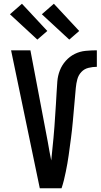

<svg xmlns="http://www.w3.org/2000/svg" viewBox="-20 -1003 540 1023"><path d="M192 0 39 -735H142L235 -245Q239 -221 243.5 -196.5Q248 -172 253 -148Q256 -178 259 -208Q262 -238 265 -268Q268 -298 270 -328Q272 -358 274 -388Q276 -418 278 -448.5Q280 -479 281.5 -509Q283 -539 285.5 -569.5Q288 -600 299 -628Q310 -656 330.5 -679Q351 -702 378 -715.5Q405 -729 435.5 -732Q466 -735 496 -735V-647Q474 -647 451.5 -641.5Q429 -636 413.5 -619.5Q398 -603 392 -580.5Q386 -558 384 -535.5Q382 -513 380 -490.5Q378 -468 376 -445.5Q374 -423 372 -400.5Q370 -378 368 -355.5Q366 -333 363.5 -310.5Q361 -288 358 -265.5Q355 -243 352 -221Q349 -199 346 -176.5Q343 -154 339 -132Q335 -110 330.5 -87.5Q326 -65 320.5 -43Q315 -21 308 0ZM349 -792 203 -927 267 -983 402 -838ZM179 -792 33 -927 97 -983 232 -838Z"/></svg>

Font: Iosevka SS04 Semibold
Style: Regular
Weight: 600
Monospace: yes
Designer: Belleve Invis
Foundry: Belleve Invis
Version: Version 19.0.0; ttfautohint (v1.8.4)